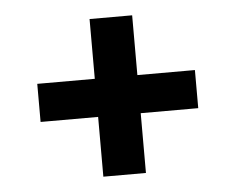

<svg xmlns="http://www.w3.org/2000/svg" viewBox="-39 -616 628 512"><g transform="rotate(-5 275.0 -360.0)"><path d="M218 -309H64V-411H218V-571H332V-411H486V-309H332V-149H218Z"/></g></svg>

Font: Golos UI Medium
Style: Regular
Weight: 500
Designer: A.Korolkova, Vitaly Kuzmin
Foundry: ParaType Ltd
Version: Version 2.000